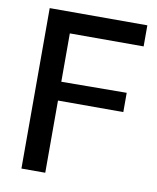

<svg xmlns="http://www.w3.org/2000/svg" viewBox="-80 -762 674 825"><g transform="rotate(10 257.0 -350.0)"><path d="M496 -700V-608H174V-397L459 -399V-315H174V0H70V-700Z"/></g></svg>

Font: Lopes Sans Medium
Style: Regular
Weight: 500
Designer: Gabriel Lam, Diego Maldonado
Foundry: TypeRant, Foresti Design
Version: Version 4.000